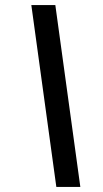

<svg xmlns="http://www.w3.org/2000/svg" viewBox="-20 -737 409 760"><path d="M104 -717H199L298 3H203Z"/></svg>

Font: Noto Sans UI NarrowMedium
Style: Italic
Weight: 500
Width: 4
Italic angle: -12°
Designer: Monotype Design Team
Foundry: Monotype Imaging Inc.
Version: Version 1.001